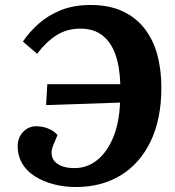

<svg xmlns="http://www.w3.org/2000/svg" viewBox="-20 -738 703 771"><path d="M463 -400Q461 -471 443 -520.5Q425 -570 390.5 -596.5Q356 -623 302 -623Q249 -623 207 -596.5Q165 -570 129 -522L72 -571Q98 -610 136 -643.5Q174 -677 225.5 -697.5Q277 -718 344 -718Q419 -718 473 -692.5Q527 -667 561.5 -622Q596 -577 612 -517Q628 -457 628 -387Q628 -259 584.5 -169.5Q541 -80 464 -33.5Q387 13 285 13Q236 13 193.5 1.5Q151 -10 118.5 -31Q86 -52 68.5 -82.5Q51 -113 51 -150Q51 -186 73 -208.5Q95 -231 125 -231Q150 -231 173 -222Q196 -213 211 -196L193 -153Q183 -128 189.5 -107.5Q196 -87 219 -75Q242 -63 279 -63Q330 -63 370 -95Q410 -127 434.5 -186Q459 -245 462 -326L165 -316L170 -400Z"/></svg>

Font: Literata 18pt
Style: Bold Italic
Weight: 700
Italic angle: -2°
Designer: Latin by Veronika Burian and Jose Scaglione. Greek by Irene Vlachou. Cyrillic by Vera Evstafieva
Foundry: TypeTogether
Version: Version 3.103;gftools[0.9.29]